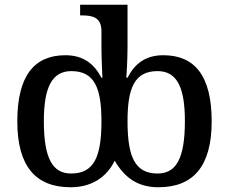

<svg xmlns="http://www.w3.org/2000/svg" viewBox="-20 -780 965 810"><path d="M278 10C365 10 429 -31 464 -102C505 -31 561 10 648 10C795 10 873 -78 873 -268C873 -461 801 -547 669 -547C592 -547 547 -509 518 -452H513C514 -460 518 -533 518 -580V-760H318V-715H326C370 -715 408 -707 408 -649V-578C408 -533 412 -458 412 -452H408C378 -509 333 -547 256 -547C125 -547 53 -461 53 -268C53 -78 131 10 278 10ZM280 -48C202 -48 165 -111 165 -269C165 -409 198 -480 281 -480C378 -480 408 -410 408 -269C408 -117 376 -48 280 -48ZM645 -48C550 -48 518 -117 518 -269C518 -410 548 -480 645 -480C728 -480 760 -409 760 -269C760 -111 723 -48 645 -48Z"/></svg>

Font: Noto Serif Medium
Style: Regular
Weight: 500
Designer: Monotype Design Team
Foundry: Monotype Imaging Inc.
Version: Version 2.013